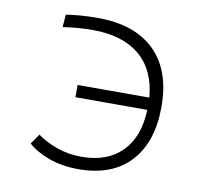

<svg xmlns="http://www.w3.org/2000/svg" viewBox="-65 -597 717 677"><g transform="rotate(10 293.0 -258.5)"><path d="M256.8 9.8Q197.8 9.8 150.6 -7.6Q103.5 -24.9 76.2 -50.3L101.1 -86.4Q128.4 -65.9 169.9 -50.5Q211.4 -35.2 260.7 -35.2Q352.1 -35.2 404.5 -87.9Q457 -140.6 460.4 -238.3H203.1V-282.2H460Q451.7 -380.4 390.4 -431.4Q329.1 -482.4 221.7 -482.4Q195.8 -482.4 169.9 -480.2Q144 -478 115.7 -474.1L119.1 -519Q168.9 -527.3 233.4 -527.3Q364.7 -527.3 436.3 -457.8Q507.8 -388.2 507.8 -257.8Q507.8 -131.3 442.9 -60.8Q377.9 9.8 256.8 9.8Z"/></g></svg>

Font: Cascadia Mono NF ExtraLight
Style: Regular
Weight: 200
Monospace: yes
Designer: Aaron Bell
Foundry: Saja Typeworks
Version: Version 2404.023; ttfautohint (v1.8.4)